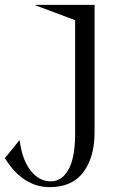

<svg xmlns="http://www.w3.org/2000/svg" viewBox="-62 -520 523 790"><path d="M-42 130.9Q32.7 250 142.1 250Q234.9 250 281 188.5Q327.1 127 327.1 23.9V-500H84V-498L247.1 -437V34.2Q247.1 90.3 236.8 132.6Q226.6 174.8 203.6 200.4Q180.7 226.1 147 226.1Q98.6 226.1 64 181.9Q29.3 137.7 19 58.1H17.1Z"/></svg>

Font: Messapia
Style: Regular
Weight: 400
Designer: Luca Marsano
Foundry: Collletttivo
Version: Version 1.000;FEAKit 1.0